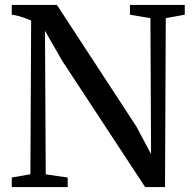

<svg xmlns="http://www.w3.org/2000/svg" viewBox="-20 -763 786 783"><path d="M28 0V-39L104 -52.5L107 -679Q97.5 -683.5 84 -688.5Q70.5 -693.5 56.2 -697.5Q42 -701.5 28 -703V-743H212L536.5 -246.5L596 -134.5L593.5 -689L510 -703V-743H733.5V-703L656 -689L653 0H572L233 -516L163.5 -637.5L166.5 -52L256 -39V0Z"/></svg>

Font: Merriweather 60pt
Style: Regular
Weight: 400
Version: Version 2.100